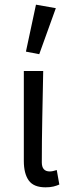

<svg xmlns="http://www.w3.org/2000/svg" viewBox="-20 -790 302 822"><path d="M175 12Q124 12 103 -17.5Q82 -47 82 -101V-486H165Q163 -387 161 -285Q159 -183 159 -95Q159 -56 193 -56Q205 -56 223 -62L234 0Q223 5 209 8.5Q195 12 175 12ZM91 -569 134 -770 219 -755 148 -558Z"/></svg>

Font: SourceSansPro
Style: Book
Weight: 400
Designer: Paul D. Hunt
Foundry: Adobe Systems Incorporated
Version: Version 2.021;PS 2.000;hotconv 1.0.86;makeotf.lib2.5.63406